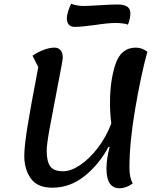

<svg xmlns="http://www.w3.org/2000/svg" viewBox="-20 -982 837 1028"><path d="M550 -80Q550 -129 567 -195L561 -196Q511 -102 433 -39.5Q355 23 260 23Q180 23 145 -26.5Q110 -76 110 -147Q110 -196 126 -297.5Q142 -399 185 -623L154 -684Q184 -704 215 -715.5Q246 -727 271 -727Q293 -727 304.5 -713Q316 -699 316 -673Q316 -659 287 -512Q261 -379 245.5 -293Q230 -207 230 -175Q230 -119 248.5 -92Q267 -65 318 -65Q359 -65 408 -97.5Q457 -130 502.5 -188.5Q548 -247 576 -321Q569 -372 569 -433Q569 -551 598.5 -639Q628 -727 707 -727Q740 -727 769 -705Q735 -582 704 -400.5Q673 -219 673 -84Q673 -30 691 0Q655 26 620 26Q550 26 550 -80ZM338 -885Q338 -900 345.5 -923.5Q353 -947 361 -962Q372 -957 390.5 -953.5Q409 -950 424 -950Q453 -950 513 -954Q575 -958 609 -958Q644 -958 661 -946.5Q678 -935 678 -911Q678 -883 665 -850Q657 -854 638 -856.5Q619 -859 600 -859Q558 -859 488 -848Q414 -838 381 -838Q338 -838 338 -885Z"/></svg>

Font: Lemonada
Style: Regular
Weight: 400
Designer: Mohamed Gaber (Arabic) Eduardo Tunni (Latin)
Foundry: Kief Type Foundry
Version: Version 3.006